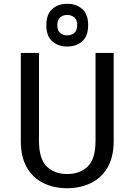

<svg xmlns="http://www.w3.org/2000/svg" viewBox="-20 -980 711 1015"><path d="M335 15Q265 15 209.5 -12Q154 -39 122 -94.5Q90 -150 90 -236V-700H186V-236Q186 -140 227 -100Q268 -60 335 -60Q403 -60 444 -100Q485 -140 485 -236V-700H581V-236Q581 -150 548.5 -94.5Q516 -39 460 -12Q404 15 335 15ZM335 -734Q288 -734 256.5 -761.5Q225 -789 225 -847Q225 -905 256.5 -932.5Q288 -960 335 -960Q383 -960 414.5 -932.5Q446 -905 446 -847Q446 -789 414.5 -761.5Q383 -734 335 -734ZM335 -793Q358 -793 373 -806Q388 -819 388 -847Q388 -875 373 -888Q358 -901 335 -901Q313 -901 298 -888Q283 -875 283 -847Q283 -819 298 -806Q313 -793 335 -793Z"/></svg>

Font: Orienta
Style: Regular
Weight: 400
Designer: Eduardo Rodriguez Tunni
Foundry: Eduardo Rodriguez Tunni
Version: Version 1.002; ttfautohint (v1.8.4.7-5d5b);gftools[0.9.23]